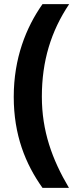

<svg xmlns="http://www.w3.org/2000/svg" viewBox="-20 -744 360 922"><path d="M46 -279C46 -96 102 43 184 158H311C230 21 181 -115 181 -280C181 -451 225 -594 312 -724H184C105 -612 46 -464 46 -279Z"/></svg>

Font: Noto Sans Gujarati UI ExtraCondensed ExtraBold
Style: Regular
Weight: 800
Width: 2
Designer: Jelle Bosma - Monotype Design Team, Universal Thirst
Foundry: Monotype Imaging Inc.
Version: Version 2.106